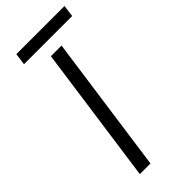

<svg xmlns="http://www.w3.org/2000/svg" viewBox="-262 -872 919 919"><g transform="rotate(-45 198.0 -412.0)"><path d="M180 -700H252L154 0H82ZM70 -824H396L388 -764H62Z"/></g></svg>

Font: Krub
Style: Italic
Weight: 400
Italic angle: -8°
Designer: Ekaluck Peanpanawate
Foundry: Cadson Demak Co.,Ltd.
Version: Version 1.000; ttfautohint (v1.6)